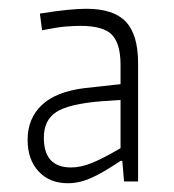

<svg xmlns="http://www.w3.org/2000/svg" viewBox="-20 -766 396 438"><path d="M135 -348Q93 -348 68 -375Q43 -402 43 -447Q43 -496 75.5 -526.5Q108 -557 173 -565L255 -574V-618Q255 -666 235.5 -686.5Q216 -707 163 -707Q150 -707 130.5 -705.5Q111 -704 76 -697L71 -735Q108 -741 134 -743.5Q160 -746 177 -746Q239 -746 267 -716.5Q295 -687 295 -622V-352H263L259 -399H255Q215 -372 188 -360Q161 -348 135 -348ZM142 -384Q164 -384 189 -394Q214 -404 255 -428V-538L211 -535Q137 -529 108.5 -510.5Q80 -492 80 -452Q80 -384 142 -384Z"/></svg>

Font: Encode Sans Compressed
Style: ExtraLight
Weight: 200
Designer: Pablo Impallari, Andres Torresi
Foundry: Pablo Impallari, Andres Torresi
Version: Version 1.000; ttfautohint (v1.00) -l 8 -r 50 -G 200 -x 14 -